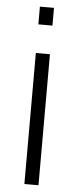

<svg xmlns="http://www.w3.org/2000/svg" viewBox="-54 -791 336 821"><g transform="rotate(5 113.5 -380.5)"><path d="M83.3 -761.5V-685.4H143.8V-761.5ZM83.3 -562.5H143.8V0H83.3Z"/></g></svg>

Font: Manrope3 Light
Style: Regular
Weight: 300
Designer: Mikhail Sharanda
Foundry: Mikhail Sharanda
Version: Version 3.000;PS 003.000;hotconv 1.0.88;makeotf.lib2.5.64775